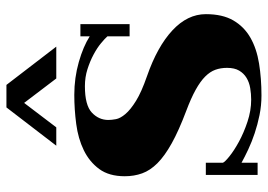

<svg xmlns="http://www.w3.org/2000/svg" viewBox="-138 -626 833 597"><g transform="rotate(-90 278.5 -327.5)"><path d="M71 -51Q73 -45 91 -30.5Q109 -16 136.5 -1Q164 14 198.5 25.5Q233 37 267 37Q285 37 303 34Q321 31 335 22.5Q349 14 357.5 -0.5Q366 -15 366 -38Q366 -58 360 -74.5Q354 -91 339 -106Q324 -121 298 -135.5Q272 -150 232 -165Q171 -188 131.5 -210Q92 -232 69.5 -254.5Q47 -277 38 -302Q29 -327 29 -356Q29 -405 51.5 -435.5Q74 -466 110 -483.5Q146 -501 191.5 -507Q237 -513 282 -513Q335 -513 384 -499Q433 -485 464 -465V-494H502V-341H464V-410Q457 -418 442.5 -430Q428 -442 407.5 -453Q387 -464 362 -472Q337 -480 309 -480Q250 -480 227 -458.5Q204 -437 204 -407Q204 -397 206.5 -383.5Q209 -370 222.5 -354Q236 -338 263.5 -321Q291 -304 340 -287Q432 -255 482.5 -208Q533 -161 533 -104Q533 -52 513.5 -18.5Q494 15 460 34.5Q426 54 379.5 61.5Q333 69 280 69Q249 69 219.5 63Q190 57 163 48Q136 39 112.5 28Q89 17 71 7V57H33V-104H71ZM313 -724 432 -569H333L257 -669L181 -569H124L243 -724Z"/></g></svg>

Font: Cafe24 ClassicType
Style: Regular
Weight: 400
Designer: Cafe24 thkim, hmlim, mnelim & 4IR
Foundry: Cafe24
Version: Version 1.000